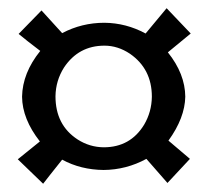

<svg xmlns="http://www.w3.org/2000/svg" viewBox="-20 -532 503 463"><path d="M113.8 -299.8Q113.8 -230.5 167 -195.8Q195.8 -177.2 230 -176.8Q294.4 -176.8 327.6 -231.4Q345.7 -262.2 346.2 -298.8Q346.2 -365.7 293.5 -402.3Q264.2 -421.9 231.9 -421.9Q169.4 -421.9 134.3 -369.1Q114.3 -337.4 113.8 -299.8ZM230 -122.1Q174.8 -122.6 129.9 -147Q121.6 -136.2 101.1 -110.8Q88.4 -94.7 84 -88.9L22.9 -147.9L76.2 -190.9Q33.7 -245.1 33.2 -298.8Q34.2 -356 77.1 -409.2Q42.5 -435.5 24.9 -450.2L80.1 -506.8L129.9 -452.1Q177.2 -477.1 231.9 -477.1Q284.2 -476.6 331.1 -451.2Q377 -505.9 381.8 -512.2L439.9 -451.2L384.8 -405.8Q426.3 -354 426.8 -298.8Q425.8 -247.6 386.2 -192.9Q406.2 -176.3 438 -148.9L383.8 -90.8L333 -148.9Q284.7 -122.6 230 -122.1Z"/></svg>

Font: Linux Libertine O
Style: Semibold
Weight: 700
Designer: Philipp H. Poll
Foundry: Philipp H. Poll
Version: Version 5.0.0